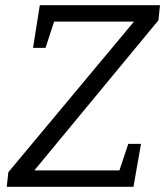

<svg xmlns="http://www.w3.org/2000/svg" viewBox="-20 -718 635 738"><path d="M6 0 12 -56 495 -635H188L155 -534H107L133 -698H595L589 -640L112 -63H439L473 -165H522L493 0Z"/></svg>

Font: Bitter
Style: Italic
Weight: 400
Italic angle: -9°
Designer: Sol Matas, and Bitter project Authors
Foundry: Sol Matas
Version: Version 2.001